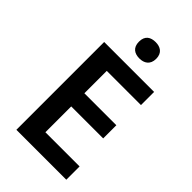

<svg xmlns="http://www.w3.org/2000/svg" viewBox="-273 -1013 1104 1104"><g transform="rotate(45 279.0 -461.5)"><path d="M303 -923C264 -923 233 -906 233 -857C233 -808 264 -790 303 -790C340 -790 373 -808 373 -857C373 -906 340 -923 303 -923ZM499 0V-108H221V-318H481V-425H221V-607H499V-714H93V0Z"/></g></svg>

Font: Noto Sans Ol Chiki SemiBold
Style: Regular
Weight: 600
Designer: Monotype Design Team, Lewis McGuffie
Foundry: Monotype Imaging Inc.
Version: Version 2.003